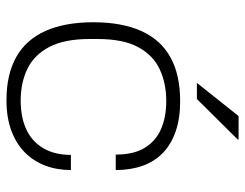

<svg xmlns="http://www.w3.org/2000/svg" viewBox="-104 -660 775 608"><g transform="rotate(90 284.0 -355.5)"><path d="M297 12Q215 12 160 -19Q105 -50 77.5 -111.5Q50 -173 50 -263Q50 -353 77.5 -414.5Q105 -476 160.5 -507Q216 -538 300 -538Q354 -538 395 -524Q436 -510 463.5 -483.5Q491 -457 504.5 -419Q518 -381 518 -334H469Q469 -391 447.5 -426Q426 -461 388 -477.5Q350 -494 299 -494Q244 -494 199.5 -473.5Q155 -453 129 -405.5Q103 -358 103 -276V-251Q103 -172 128 -124Q153 -76 197 -54.5Q241 -33 298 -33Q350 -33 388.5 -50.5Q427 -68 448.5 -104Q470 -140 470 -192H518Q518 -148 504 -111Q490 -74 462.5 -46.5Q435 -19 393.5 -3.5Q352 12 297 12ZM242 -591 347 -723H421V-720L293 -591Z"/></g></svg>

Font: Archivo SemiExpanded Thin
Style: Regular
Weight: 250
Width: 6
Designer: Hector Gatti
Foundry: Omnibus-Type
Version: Version 2.001